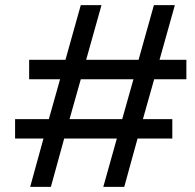

<svg xmlns="http://www.w3.org/2000/svg" viewBox="-20 -719 764 751"><path d="M98 12 150 -177H39V-253H171L215 -409H94V-485H236L296 -699H377L317 -485H522L582 -699H664L604 -485H709V-409H583L539 -253H654V-177H518L466 12H384L437 -177H231L179 12ZM252 -253H458L502 -409H296Z"/></svg>

Font: Archivo Expanded
Style: Italic
Weight: 400
Width: 7
Italic angle: -10°
Designer: Hector Gatti
Foundry: Omnibus-Type
Version: Version 2.001